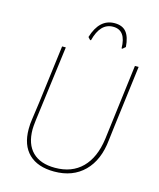

<svg xmlns="http://www.w3.org/2000/svg" viewBox="-122 -911 827 1001"><g transform="rotate(15 291.5 -410.5)"><path d="M270 -707 258 -720Q290 -825 372 -825Q414 -825 435 -799.5Q456 -774 460 -720L445 -707H440Q439 -805 369 -805Q300 -805 275 -707ZM551 -637 510 -312 500 -229Q489 -118 427.5 -57Q366 4 266 4Q177 4 129 -42.5Q81 -89 81 -176Q81 -205 85 -229L98 -322L138 -637H158L105 -229Q101 -195 101 -180Q101 -100 143.5 -58Q186 -16 265 -16Q356 -16 411 -71Q466 -126 480 -229L531 -637Z"/></g></svg>

Font: Alegreya Sans Thin
Style: Italic
Weight: 100
Italic angle: -7°
Designer: Juan Pablo del Peral
Foundry: Huerta Tipografica
Version: Version 2.007